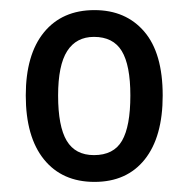

<svg xmlns="http://www.w3.org/2000/svg" viewBox="-20 -742 373 380"><path d="M302 -553Q302 -471 266.5 -426.5Q231 -382 167 -382Q103 -382 67 -426.5Q31 -471 31 -553Q31 -634 67 -678Q103 -722 167 -722Q229 -722 265.5 -679.5Q302 -637 302 -553ZM95 -553Q95 -492 112 -463.5Q129 -435 166 -435Q205 -435 221.5 -463.5Q238 -492 238 -553Q238 -613 221 -641Q204 -669 166 -669Q131 -669 113 -641Q95 -613 95 -553Z"/></svg>

Font: Noto Sans Ethiopic Cond
Style: Regular
Weight: 400
Width: 3
Designer: Monotype Design Team
Foundry: Monotype Imaging Inc.
Version: Version 2.102; ttfautohint (v1.8.4.7-5d5b)